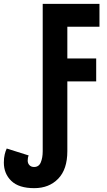

<svg xmlns="http://www.w3.org/2000/svg" viewBox="-37 -734 557 998"><path d="M141 244Q61 244 22 206.5Q-17 169 -17 111Q-17 87 -12.5 68.5Q-8 50 -2 38L112 74Q107 85 107 101Q107 115 116 124.5Q125 134 140 134Q165 134 175 110Q185 86 185 52V-714H480V-595H313V-430H463V-311H313V52Q313 146 265.5 195Q218 244 141 244Z"/></svg>

Font: Noto Sans Mono ExtraCondensed
Style: Bold
Weight: 700
Width: 2
Designer: Monotype Design Team
Foundry: Monotype Imaging Inc.
Version: Version 2.014